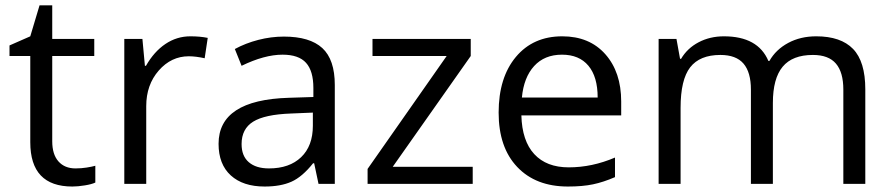

<svg xmlns="http://www.w3.org/2000/svg" viewBox="-20 -679 3296 709"><path d="M258.8 -57.1Q280.3 -57.1 300.3 -60.3Q320.3 -63.5 332 -66.9V-4.9Q318.8 1.5 293.2 5.6Q267.6 9.8 247.1 9.8Q91.8 9.8 91.8 -153.8V-472.2H15.1V-511.2L91.8 -544.9L126 -659.2H172.9V-535.2H328.1V-472.2H172.9V-157.2Q172.9 -108.9 195.8 -83Q218.8 -57.1 258.8 -57.1Z M683.1 -544.9Q718.8 -544.9 747.1 -539.1L735.8 -463.9Q702.6 -471.2 677.2 -471.2Q612.3 -471.2 566.2 -418.5Q520 -365.7 520 -287.1V0H439V-535.2H505.9L515.1 -436H519Q548.8 -488.3 590.8 -516.6Q632.8 -544.9 683.1 -544.9Z M1156.2 0 1140.1 -76.2H1136.2Q1096.2 -25.9 1056.4 -8.1Q1016.6 9.8 957 9.8Q877.4 9.8 832.3 -31.2Q787.1 -72.3 787.1 -147.9Q787.1 -310.1 1046.4 -317.9L1137.2 -320.8V-354Q1137.2 -417 1110.1 -447Q1083 -477.1 1023.4 -477.1Q956.5 -477.1 872.1 -436L847.2 -498Q886.7 -519.5 933.8 -531.7Q981 -543.9 1028.3 -543.9Q1124 -543.9 1170.2 -501.5Q1216.3 -459 1216.3 -365.2V0ZM973.1 -57.1Q1048.8 -57.1 1092 -98.6Q1135.3 -140.1 1135.3 -214.8V-263.2L1054.2 -259.8Q957.5 -256.3 914.8 -229.7Q872.1 -203.1 872.1 -147Q872.1 -103 898.7 -80.1Q925.3 -57.1 973.1 -57.1Z M1725.6 0H1337.4V-55.2L1629.4 -472.2H1355.5V-535.2H1718.3V-472.2L1430.2 -63H1725.6Z M2077.1 9.8Q1958.5 9.8 1889.9 -62.5Q1821.3 -134.8 1821.3 -263.2Q1821.3 -392.6 1885 -468.8Q1948.7 -544.9 2056.2 -544.9Q2156.7 -544.9 2215.3 -478.8Q2273.9 -412.6 2273.9 -304.2V-252.9H1905.3Q1907.7 -158.7 1952.9 -109.9Q1998 -61 2080.1 -61Q2166.5 -61 2251 -97.2V-24.9Q2208 -6.3 2169.7 1.7Q2131.3 9.8 2077.1 9.8ZM2055.2 -477.1Q1990.7 -477.1 1952.4 -435.1Q1914.1 -393.1 1907.2 -318.8H2187Q2187 -395.5 2152.8 -436.3Q2118.7 -477.1 2055.2 -477.1Z M3094.2 0V-348.1Q3094.2 -412.1 3066.9 -444.1Q3039.6 -476.1 2981.9 -476.1Q2906.2 -476.1 2870.1 -432.6Q2834 -389.2 2834 -298.8V0H2752.9V-348.1Q2752.9 -412.1 2725.6 -444.1Q2698.2 -476.1 2640.1 -476.1Q2564 -476.1 2528.6 -430.4Q2493.2 -384.8 2493.2 -280.8V0H2412.1V-535.2H2478L2491.2 -461.9H2495.1Q2518.1 -501 2559.8 -522.9Q2601.6 -544.9 2653.3 -544.9Q2778.8 -544.9 2817.4 -454.1H2821.3Q2845.2 -496.1 2890.6 -520.5Q2936 -544.9 2994.1 -544.9Q3085 -544.9 3130.1 -498.3Q3175.3 -451.7 3175.3 -349.1V0Z"/></svg>

Font: f05545470
Style: Regular
Weight: 400
Foundry: Ascender Corporation
Version: Version 1.10